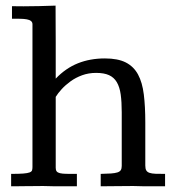

<svg xmlns="http://www.w3.org/2000/svg" viewBox="-20 -653 611 673"><path d="M406.7 -259.8Q406.7 -295.4 403.1 -321.8Q399.4 -348.1 389.4 -365Q379.4 -381.8 362.1 -389.6Q344.7 -397.5 316.9 -397.5Q290.5 -397.5 267.8 -389.2Q245.1 -380.9 227.3 -367.9Q209.5 -355 196.3 -340.6Q183.1 -326.2 175.3 -313.5V-64.5Q175.3 -56.6 178.7 -52.2Q182.1 -47.9 190.4 -45.9Q198.7 -43.9 213.1 -43.7Q227.5 -43.5 249.5 -43.5V0Q235.4 0 222.2 0Q209 0 194.8 0Q180.7 0 165 -0.2Q149.4 -0.5 130.9 -1Q113.8 -1 99.1 -0.7Q84.5 -0.5 71 -0.5Q57.6 -0.5 44.9 -0.2Q32.2 0 19 0V-43.5Q46.4 -43.5 61.5 -44.7Q76.7 -45.9 83.7 -48.6Q90.8 -51.3 92.3 -55.9Q93.8 -60.5 93.8 -67.4V-567.9Q93.8 -575.2 88.6 -579.3Q83.5 -583.5 74 -585.2Q64.5 -586.9 51.3 -587.2Q38.1 -587.4 22 -587.4V-631.3Q30.8 -631.3 40.3 -631.1Q49.8 -630.9 62.5 -630.9Q89.4 -630.9 117.2 -631.6Q145 -632.3 174.8 -633.3Q174.8 -605 175 -572.3Q175.3 -539.6 175.3 -505.6Q175.3 -471.7 175.3 -438.7Q175.3 -405.8 175.3 -377.4Q210.4 -414.1 253.2 -431.2Q295.9 -448.2 347.7 -448.2Q393.1 -448.2 420.9 -434.1Q448.7 -419.9 463.9 -391.8Q479 -363.8 484.1 -321.8Q489.3 -279.8 489.3 -223.6V-72.8Q489.3 -61.5 492.7 -55.7Q496.1 -49.8 504.2 -47.1Q512.2 -44.4 525.4 -43.9Q538.6 -43.5 558.6 -43.5V0Q545.4 0 533 0Q520.5 0 507.3 0Q494.1 0 479.2 -0.2Q464.4 -0.5 446.8 -1Q411.6 -1 385.5 -0.5Q359.4 0 333 0V-43.5Q354.5 -43.9 368.7 -44.9Q382.8 -45.9 391.4 -48.6Q399.9 -51.3 403.3 -56.6Q406.7 -62 406.7 -71.3Z"/></svg>

Font: Kameron
Style: Regular
Weight: 400
Version: Version 1.000